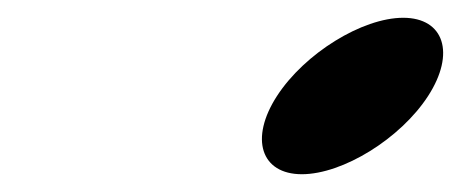

<svg xmlns="http://www.w3.org/2000/svg" viewBox="-20 -447 519 216"><path d="M291.6 -339C260.5 -291 273.6 -251 319.6 -251C365.6 -251 430.5 -291 461.6 -339C492.7 -387 479.6 -427 433.6 -427C387.6 -427 322.7 -387 291.6 -339Z"/></svg>

Font: Hussar
Style: BdWodka
Weight: 700
Foundry: Cannot Into Space Fonts
Version: Version 2.00